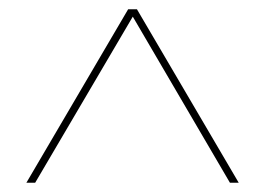

<svg xmlns="http://www.w3.org/2000/svg" viewBox="-20 -750 573 415"><path d="M477 -355 267 -714 56 -355H37L257 -730H276L496 -355Z"/></svg>

Font: Work Sans Hairline
Style: Regular
Weight: 400
Designer: Wei Huang
Foundry: Wei Huang
Version: Version 1.032